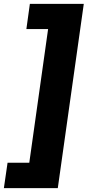

<svg xmlns="http://www.w3.org/2000/svg" viewBox="-60 -845 452 990"><path d="M238 125H-40L-21 -6H91L188 -695H76L94 -825H372Z"/></svg>

Font: Trujillo ExtraBold
Style: Italic
Weight: 800
Italic angle: -8°
Designer: Fira Sans original fonts by bBox Type GmbH, Carrois Corporate GbR, & Edenspiekermann AG / Changes by Cristiano Sobral
Foundry: Fira Sans original fonts by bBox Type GmbH, Carrois Corporate GbR, & Edenspiekermann AG / Changes by Cristiano Sobral
Version: Version 4.301;July 28, 2020;FontCreator 13.0.0.2655 64-bit